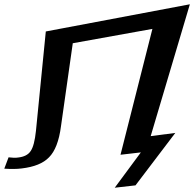

<svg xmlns="http://www.w3.org/2000/svg" viewBox="-134 -746 907 897"><path d="M570 -110 753 -726 80 -599 34 -135C29 -88 21 -57 9 -40C-2 -23 -22 -13 -50 -10C-62 -8 -77 -9 -94 -11L-114 42C-83 44 -56 44 -33 41C26 34 68 17 95 -11C123 -39 142 -87 151 -157L206 -544L578 -611L429 -23L524 -34L402 131L499 120L685 -125Z"/></svg>

Font: Gamestation Warped
Style: Italic
Weight: 400
Designer: Jonas Hecksher
Foundry: Jonas Hecksher, Playtypeª, e-types AS
Version: Version 1.003